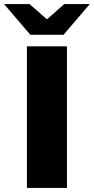

<svg xmlns="http://www.w3.org/2000/svg" viewBox="-63 -929 464 949"><path d="M70 0V-700H268V0ZM87 -757 -43 -909H83L224 -785H114L255 -909H381L251 -757Z"/></svg>

Font: Montserrat Thin ExtraBold
Style: Regular
Weight: 800
Version: Version 9.000